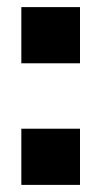

<svg xmlns="http://www.w3.org/2000/svg" viewBox="-20 -520 285 540"><path d="M205 -500V-342H40V-500ZM205 -158V0H40V-158Z"/></svg>

Font: FFF_AZADLIQ Black
Style: Regular
Weight: 900
Designer: bBox Type GmbH
Foundry: bBox Type GmbH
Version: Version 1.001